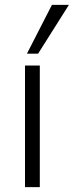

<svg xmlns="http://www.w3.org/2000/svg" viewBox="-20 -771 304 791"><path d="M83 0V-501H144V0ZM91 -550 194 -751H264L137 -550Z"/></svg>

Font: Mulish Light
Style: Regular
Weight: 300
Designer: Vernon Adams
Foundry: Vernon Adams
Version: Version 3.603; ttfautohint (v1.8.3)